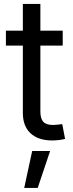

<svg xmlns="http://www.w3.org/2000/svg" viewBox="-20 -691 364 952"><path d="M291 -539.1V-464.8H9.3V-539.1ZM93.3 -671.4H180.2V-137.7Q180.2 -103 194.6 -87.2Q209 -71.3 243.2 -71.3Q252 -71.3 264.9 -72.8Q277.8 -74.2 288.6 -75.7L302.7 -2.4Q289.1 1.5 272.2 3.4Q255.4 5.4 239.3 5.4Q169.4 5.4 131.3 -30.3Q93.3 -65.9 93.3 -130.9ZM100.1 240.7 139.6 57.6H228.5L167 240.7Z"/></svg>

Font: Inter 18pt
Style: Regular
Weight: 400
Designer: Rasmus Andersson
Foundry: rsms
Version: Version 4.001;git-66647c0bb